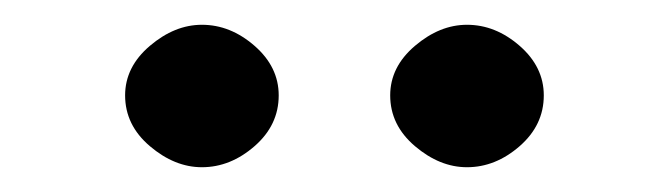

<svg xmlns="http://www.w3.org/2000/svg" viewBox="-20 -796 540 155"><path d="M205 -719Q205 -695 185.5 -678Q166 -661 143 -661Q121 -661 101 -678Q81 -695 81 -719Q81 -742 101 -759Q121 -776 143 -776Q166 -776 185.5 -759Q205 -742 205 -719ZM419 -719Q419 -695 399.5 -678Q380 -661 357 -661Q335 -661 315 -678Q295 -695 295 -719Q295 -742 315 -759Q335 -776 357 -776Q380 -776 399.5 -759Q419 -742 419 -719Z"/></svg>

Font: Kaisei HarunoUmi
Style: Bold
Weight: 700
Designer: Font-Kai, 金井和夫
Foundry: KAZUO KANAI
Version: Version 5.003